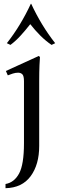

<svg xmlns="http://www.w3.org/2000/svg" viewBox="-20 -754 322 1009"><path d="M184 -460 190 -454Q189 -446 187.5 -411Q186 -376 186 -328V13Q186 111 141 172Q96 233 9 235V213Q55 205 80.5 157.5Q106 110 106 -2V-327Q106 -355 97.5 -363.5Q89 -372 75 -372Q62 -372 47.5 -367.5Q33 -363 21 -358L11 -381ZM251 -518Q220 -539 192 -567Q164 -595 139 -627Q114 -595 88.5 -567Q63 -539 35 -518L16 -527Q53 -574 84.5 -626Q116 -678 142 -734H144Q170 -678 201.5 -626Q233 -574 270 -527Z"/></svg>

Font: Bona Nova
Style: Regular
Weight: 400
Designer: Mateusz Machalski
Foundry: Capitalics
Version: Version 4.001; ttfautohint (v1.8.3)